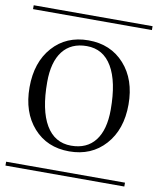

<svg xmlns="http://www.w3.org/2000/svg" viewBox="-90 -771 686 835"><g transform="rotate(10 253.5 -354.0)"><path d="M-8.8 -708H516.1V-690.9H-8.8ZM-8.8 -17.1H516.1V0H-8.8ZM399.9 -318.8Q399.9 -442.4 361.3 -507.8Q322.8 -573.2 250 -573.2Q180.7 -573.2 143.8 -525.9Q106.9 -478.5 106.9 -389.2Q106.9 -265.6 145.5 -200.2Q184.1 -134.8 256.8 -134.8Q326.2 -134.8 363 -182.1Q399.9 -229.5 399.9 -318.8ZM95 -176.3Q35.2 -243.7 35.2 -354Q35.2 -464.4 95 -531.7Q154.8 -599.1 252.9 -599.1Q351.1 -599.1 411.6 -531.7Q472.2 -464.4 472.2 -354Q472.2 -243.7 411.6 -176.3Q351.1 -108.9 252.9 -108.9Q154.8 -108.9 95 -176.3Z"/></g></svg>

Font: FoglihtenFr02
Style: Regular
Weight: 500
Version: Version 0.68